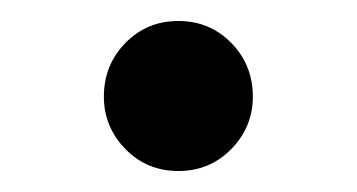

<svg xmlns="http://www.w3.org/2000/svg" viewBox="-20 -422 340 183"><path d="M79 -330Q79 -360 99.5 -381Q120 -402 150 -402Q180 -402 200.5 -381Q221 -360 221 -330Q221 -301 200.5 -280Q180 -259 150 -259Q120 -259 99.5 -280Q79 -301 79 -330Z"/></svg>

Font: TypoPRO Source Serif Pro
Style: Regular
Weight: 400
Designer: Frank Grießhammer
Foundry: Adobe Systems Incorporated
Version: Version 1.017;PS 1.0;hotconv 1.0.79;makeotf.lib2.5.61930